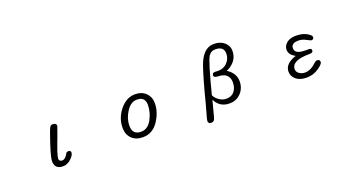

<svg xmlns="http://www.w3.org/2000/svg" viewBox="-50 -1400 4099 2213"><g transform="rotate(-20 2000.0 -293.5)"><path d="M379.9 -85Q379.9 -9.8 435.5 8.8Q454.1 15.6 480.5 15.6Q537.1 15.6 580.1 -27.3Q625 -69.3 625 -100.6Q625 -114.3 618.2 -121.1Q611.3 -127.9 594.7 -127.9Q573.2 -127.9 565.4 -111.3Q533.2 -50.8 494.1 -50.8Q475.6 -50.8 465.8 -60.5Q456.1 -70.3 456.1 -87.4Q456.1 -104.5 477.5 -171.9Q504.9 -252 538.1 -336.9Q573.2 -430.7 577.1 -446.3Q577.1 -461.9 568.4 -469.7Q557.6 -481.4 531.2 -481.4Q511.7 -481.4 500 -466.8Q481.4 -439.5 430.7 -283.2Q379.9 -127.9 379.9 -85Z M1461.9 15.6Q1581.1 15.6 1652.3 -91.8Q1722.7 -197.3 1722.7 -307.6Q1722.7 -383.8 1672.9 -432.6Q1624 -481.4 1541 -481.4Q1435.5 -481.4 1355.5 -383.8Q1275.4 -285.2 1275.4 -165Q1275.4 -84 1325.2 -34.2Q1375 15.6 1461.9 15.6ZM1461.9 -50.8Q1411.1 -50.8 1384.3 -77.6Q1357.4 -104.5 1357.4 -160.2Q1357.4 -250 1411.1 -332Q1464.8 -416 1541 -416Q1607.4 -416 1629.9 -371.1Q1640.6 -349.6 1640.6 -317.4Q1640.6 -225.6 1593.8 -139.6Q1544.9 -50.8 1461.9 -50.8Z M2242.2 5.9Q2220.7 76.2 2220.7 93.8Q2219.7 128.9 2256.8 128.9Q2277.3 128.9 2293 114.3Q2305.7 99.6 2332 -12.7L2359.4 -116.2L2367.2 -102.5Q2420.9 -8.8 2532.2 -8.8Q2618.2 -8.8 2672.9 -67.4Q2727.5 -125 2727.5 -210Q2727.5 -306.6 2637.7 -367.2L2628.9 -373Q2654.3 -384.8 2664.1 -390.6Q2673.8 -396.5 2679.7 -400.9Q2685.5 -405.3 2691.4 -410.2Q2769.5 -469.7 2769.5 -571.3Q2769.5 -629.9 2721.7 -672.9Q2671.9 -715.8 2592.8 -715.8Q2523.4 -715.8 2473.6 -666Q2423.8 -616.2 2391.6 -521.5Q2341.8 -377 2272.5 -103.5ZM2402.3 -123Q2381.8 -143.6 2371.1 -167Q2466.8 -542 2502.9 -602.5Q2532.2 -651.4 2588.4 -651.4Q2644.5 -651.4 2669.9 -626Q2692.4 -603.5 2692.4 -561.5Q2692.4 -498 2644.5 -449.2Q2601.6 -407.2 2538.1 -407.2L2504.9 -408.2L2497.1 -409.2Q2478.5 -408.2 2470.2 -400.4Q2461.9 -392.6 2461.9 -375Q2461.9 -349.6 2514.6 -347.7Q2640.6 -344.7 2649.4 -237.3Q2649.4 -229.5 2649.4 -221.7Q2649.4 -159.2 2615.2 -115.2Q2580.1 -72.3 2517.1 -72.3Q2454.1 -72.3 2402.3 -123Z M3371.1 -123Q3371.1 -229.5 3592.8 -229.5Q3619.1 -229.5 3628.9 -240.2Q3635.7 -246.1 3635.7 -256.8Q3635.7 -270.5 3628.9 -277.3Q3622.1 -284.2 3605.5 -284.2H3565.4Q3457 -284.2 3438.5 -332Q3434.6 -342.8 3434.6 -353Q3434.6 -363.3 3435.5 -371.1Q3446.3 -418.9 3520.5 -418.9Q3571.3 -418.9 3614.3 -393.6Q3658.2 -371.1 3664.1 -370.1Q3681.6 -370.1 3689.5 -377.9Q3697.3 -385.7 3697.3 -400.4Q3697.3 -413.1 3677.7 -430.7Q3613.3 -481.4 3514.6 -481.4Q3433.6 -481.4 3390.6 -437.5Q3359.4 -407.2 3359.4 -364.3Q3359.4 -307.6 3421.9 -270.5L3434.6 -262.7L3412.1 -255.9Q3293.9 -210 3293.9 -119.1Q3293.9 -65.4 3339.8 -24.9Q3385.7 15.6 3471.7 15.6Q3550.8 15.6 3617.2 -29.3Q3681.6 -73.2 3681.6 -99.6Q3681.6 -115.2 3673.3 -123.5Q3665 -131.8 3647.9 -131.8Q3630.9 -131.8 3609.4 -111.3Q3541 -45.9 3471.7 -45.9Q3430.7 -45.9 3397.5 -70.3Q3371.1 -90.8 3371.1 -123Z"/></g></svg>

Font: FakePearl
Style: Light
Weight: 350
Version: Version 1.2